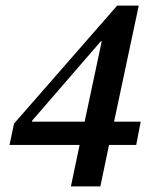

<svg xmlns="http://www.w3.org/2000/svg" viewBox="-20 -665 535 685"><path d="M338 0H233L264 -148H14L30 -224L398 -645H475L387 -231H482L466 -148H369ZM282 -231 343 -518H340L95 -235L94 -231Z"/></svg>

Font: STIX Two Text Medium
Style: Italic
Weight: 500
Italic angle: -12°
Designer: Ross Mills, John Hudson & Paul Hanslow, Tiro Typeworks Ltd; with prior portions MicroPress Inc. and Coen Hoffman, Elsevi
Foundry: Tiro Typeworks Ltd
Version: Version 2.13 b171